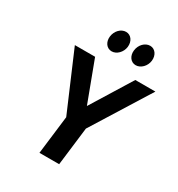

<svg xmlns="http://www.w3.org/2000/svg" viewBox="-215 -1077 1129 1216"><g transform="rotate(30 349.5 -469.0)"><path d="M275 -861C270 -819 294 -785 331 -785C367 -785 401 -819 406 -861C411 -904 386 -938 350 -938C313 -938 280 -904 275 -861ZM451 -861C446 -819 470 -785 507 -785C543 -785 577 -819 582 -861C587 -904 562 -938 526 -938C489 -938 456 -904 451 -861ZM699 -703H552L369 -407L258 -703H110L291 -280L257 0H401L435 -280Z"/></g></svg>

Font: Bluebird
Style: NrwObl
Weight: 400
Designer: Jasper
Foundry: Cannot Into Space Fonts
Version: Version 0.98